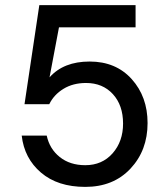

<svg xmlns="http://www.w3.org/2000/svg" viewBox="-20 -720 654 752"><path d="M314 12Q206 12 140.5 -44Q75 -100 65 -189H163Q174 -137 214 -105Q254 -73 314 -73Q380 -73 421 -119.5Q462 -166 462 -236Q462 -308 422 -351.5Q382 -395 317 -395Q266 -395 228.5 -372Q191 -349 173 -312H76L134 -700H511V-613H211L174 -417Q229 -479 331 -479Q434 -479 496 -410Q558 -341 558 -238Q558 -131 491 -59.5Q424 12 314 12Z"/></svg>

Font: AWOL-DM Medium
Style: Regular
Weight: 500
Designer: Colophon Foundry, Jonny Pinhorn, Mikhail Sharanda
Foundry: Colophon Foundry
Version: Version 1.000;Glyphs 3.2.3 (3260)